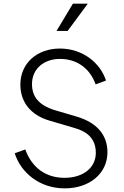

<svg xmlns="http://www.w3.org/2000/svg" viewBox="-20 -1024 683 1056"><path d="M352 -854 463 -1004H381L291 -854ZM336 12C473 12 571 -70 571 -187C571 -283 511 -350 404 -382L282 -418C191 -446 156 -494 156 -562C156 -646 222 -700 310 -700C399 -700 473 -652 506 -560L563 -581C533 -675 438 -757 309 -757C185 -757 92 -677 92 -559C92 -468 143 -392 254 -360L390 -320C459 -301 507 -261 507 -184C507 -100 436 -46 335 -46C232 -46 156 -101 119 -202L61 -181C93 -79 193 12 336 12Z"/></svg>

Font: Plus Jakarta Sans Light
Style: Regular
Weight: 300
Designer: Gumpita Rahayu
Foundry: Tokotype
Version: Version 2.071;gftools[0.9.30]